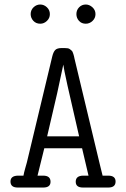

<svg xmlns="http://www.w3.org/2000/svg" viewBox="-20 -839 565 859"><path d="M26.9 -26.9Q26.9 -52.7 61 -53.2H85Q86.9 -65.4 93 -86.7Q99.1 -107.9 100.1 -111.8L213.9 -586.9Q218.8 -606.9 227.3 -615.5Q235.8 -624 255.9 -624H269Q276.9 -624 283 -623Q289.1 -622.1 293 -618.7Q296.9 -615.2 300 -613Q303.2 -610.8 305.2 -605.5Q307.1 -600.1 308.1 -597.7Q309.1 -595.2 311 -587.6Q313 -580.1 313 -578.1L425.8 -106.9Q427.7 -98.1 432.4 -80.1Q437 -62 439 -53.2H463.9Q497.1 -53.2 497.1 -26.9Q497.1 0 464.8 0H351.1Q318.8 0 318.8 -25.9Q318.8 -52.7 352.1 -53.2H376L347.2 -175.8H178.2L147.9 -53.2H172.9Q206.1 -53.2 206.1 -25.9Q206.1 0 173.8 0H59.1Q26.9 0 26.9 -26.9ZM117.2 -775.9Q117.2 -793.9 130.1 -806.4Q143.1 -818.8 159.9 -818.8Q176.8 -818.8 189.9 -806.4Q203.1 -793.9 203.1 -775.9Q203.1 -757.8 189.9 -745.4Q176.8 -732.9 160.2 -732.9Q141.1 -732.9 129.2 -745.8Q117.2 -758.8 117.2 -775.9ZM190.9 -229H334Q266.1 -520 263.2 -549.8L235.8 -421.9ZM321.8 -775.9Q321.8 -793.9 334 -806.4Q346.2 -818.8 363.8 -818.8Q379.9 -818.8 393.6 -806.4Q407.2 -793.9 407.2 -775.9Q407.2 -757.8 394 -745.4Q380.9 -732.9 363.8 -732.9Q344.7 -732.9 333.3 -745.8Q321.8 -758.8 321.8 -775.9Z"/></svg>

Font: CMU Typewriter Text
Style: Light
Weight: 200
Version: Version 0.7.0